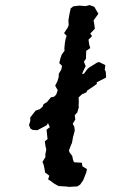

<svg xmlns="http://www.w3.org/2000/svg" viewBox="-20 -729 456 755"><path d="M94 -237 99 -253V-267L120 -294L137 -300L148 -310L151 -319L165 -328L180 -346L193 -349L210 -366L226 -372L236 -382L239 -396L264 -405L275 -413L287 -424L286 -437L310 -439L324 -458L330 -463L362 -483L370 -485L394 -473L392 -454L396 -447L397 -424L360 -405L361 -399L344 -387L323 -373L320 -366L302 -358L286 -343L277 -336L266 -322L263 -317L250 -309L240 -298L219 -285L205 -274L204 -268L181 -252L169 -245L163 -236L127 -217L109 -218L100 -223ZM218 3H211L193 -7L181 -16L169 -24L174 -38L157 -51L156 -60L152 -80L147 -92L159 -112L158 -120L162 -141L159 -154L156 -173L167 -182L163 -219L176 -229L169 -244L174 -258L179 -277L182 -293L186 -302L192 -323L189 -334L199 -351L202 -360L207 -374L197 -392L206 -410L211 -427V-439L221 -455L224 -470L213 -481L218 -501L223 -515L234 -530L233 -538L235 -559L238 -576L242 -588L232 -599L246 -620L250 -630L249 -649L253 -673L258 -696L268 -704L292 -707L316 -705L333 -709L351 -702L362 -683L367 -675L348 -649L351 -632L353 -616L335 -597L342 -587L328 -573L331 -553L335 -540L319 -529L318 -498L310 -486L317 -469L308 -451L303 -439L305 -426L304 -412L305 -394L295 -361L289 -344L290 -329L289 -315L290 -308L284 -287L274 -276L276 -259L266 -242L272 -231L274 -216L267 -189L263 -167L258 -156L251 -137L254 -129L264 -116L267 -101L271 -91L302 -89L304 -75L322 -64L319 -50L307 -20L295 -3L284 4L249 6L247 5Z"/></svg>

Font: Winky Rough
Style: Italic
Weight: 400
Italic angle: -8.97852°
Designer: Simon Atzbach
Foundry: typofactur
Version: Version 1.206